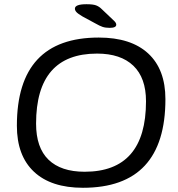

<svg xmlns="http://www.w3.org/2000/svg" viewBox="-20 -884 844 910"><path d="M373 6Q222 6 141 -70Q60 -146 60 -288Q60 -706 448 -706Q601 -706 682.5 -630.5Q764 -555 764 -414Q764 6 373 6ZM381 -70Q672 -70 672 -404Q672 -515 612 -572.5Q552 -630 440 -630Q151 -630 151 -298Q151 -184 210 -127Q269 -70 381 -70ZM500 -752Q480 -752 466.5 -756.5Q453 -761 432 -773L371 -806Q349 -819 342 -827Q335 -835 335 -843Q335 -864 390 -864Q421 -864 435.5 -858.5Q450 -853 462 -841L522 -784Q531 -775 531 -767Q531 -752 500 -752Z"/></svg>

Font: Asap Semi Expanded Semi Expanded Regular
Style: Italic
Weight: 400
Width: 6
Italic angle: -6°
Designer: Pablo Cosgaya
Foundry: Omnibus-Type
Version: Version 3.001; ttfautohint (v1.8.4.7-5d5b)